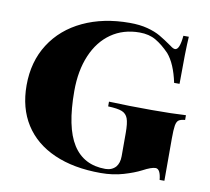

<svg xmlns="http://www.w3.org/2000/svg" viewBox="-73 -704 874 799"><g transform="rotate(10 364.0 -304.0)"><path d="M596.7 -557.1Q608.9 -547.4 616.7 -547.4Q636.2 -547.4 641.6 -607.9H664.6Q660.6 -550.8 660.6 -408.2H637.7Q621.1 -486.8 587.4 -525.9Q558.1 -556.2 529.3 -573Q500.5 -589.8 460.4 -589.8Q391.6 -589.8 340.6 -554.4Q289.6 -519 262 -454.1Q234.4 -389.2 234.4 -303.2Q234.4 -149.9 280.3 -77.9Q326.2 -5.9 417.5 -5.9Q444.8 -5.9 461.4 -23.9Q475.6 -41 475.6 -69.8V-168Q475.6 -210 468.5 -229Q461.4 -248 443.1 -255.4Q424.8 -262.7 384.3 -264.2V-284.2Q468.8 -280.8 565.4 -280.8Q653.8 -280.8 709.5 -284.2V-264.2Q690.9 -262.7 682.6 -256.6Q674.3 -250.5 671.4 -233.4Q668.5 -216.3 668.5 -178.2V0H648.4Q644 -45.9 623.5 -45.9Q606 -45.9 570.3 -26.9Q541 -11.7 497.1 1.2Q453.1 14.2 401.4 14.2Q287.1 14.2 204.6 -22.2Q122.1 -58.6 78.4 -127.4Q34.7 -196.3 34.7 -292Q34.7 -392.1 82.5 -466.8Q130.4 -541.5 216.1 -581.8Q301.8 -622.1 412.6 -622.1Q456.1 -622.1 488.3 -613.5Q520.5 -605 543 -592Q565.4 -579.1 596.7 -557.1Z"/></g></svg>

Font: TypoPRO Playfair Display SC
Style: Regular
Weight: 900
Designer: Claus Eggers Sørensen
Foundry: Claus Eggers Sørensen
Version: Version 1.004;PS 001.004;hotconv 1.0.70;makeotf.lib2.5.58329